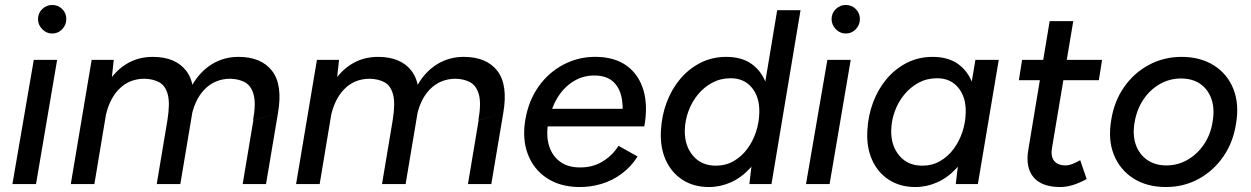

<svg xmlns="http://www.w3.org/2000/svg" viewBox="-20 -741 5036 773"><path d="M30 0 116 -500H210L125 0ZM190 -606Q167 -606 150 -623.5Q133 -641 133 -664Q133 -688 150 -704.5Q167 -721 190 -721Q214 -721 230.5 -704.5Q247 -688 247 -664Q247 -641 230.5 -623.5Q214 -606 190 -606Z M265 0 349 -500H438L428 -408L360 0ZM611 0 654 -257 754 -286 706 0ZM957 0 1000 -257 1099 -285 1051 0ZM654 -257Q665 -325 655.5 -360.5Q646 -396 621.5 -409.5Q597 -423 562 -424Q499 -424 457.5 -380.5Q416 -337 402 -258L362 -261Q376 -341 408 -397Q440 -453 487.5 -482.5Q535 -512 595 -512Q687 -512 730 -455.5Q773 -399 753 -285ZM999 -257Q1011 -325 1001 -360.5Q991 -396 966.5 -409.5Q942 -423 908 -424Q845 -424 803 -380.5Q761 -337 748 -258L707 -261Q721 -341 753 -397Q785 -453 833 -482.5Q881 -512 940 -512Q1032 -512 1075.5 -455.5Q1119 -399 1099 -285Z M1172 0 1256 -500H1345L1335 -408L1267 0ZM1518 0 1561 -257 1661 -286 1613 0ZM1864 0 1907 -257 2006 -285 1958 0ZM1561 -257Q1572 -325 1562.5 -360.5Q1553 -396 1528.5 -409.5Q1504 -423 1469 -424Q1406 -424 1364.5 -380.5Q1323 -337 1309 -258L1269 -261Q1283 -341 1315 -397Q1347 -453 1394.5 -482.5Q1442 -512 1502 -512Q1594 -512 1637 -455.5Q1680 -399 1660 -285ZM1906 -257Q1918 -325 1908 -360.5Q1898 -396 1873.5 -409.5Q1849 -423 1815 -424Q1752 -424 1710 -380.5Q1668 -337 1655 -258L1614 -261Q1628 -341 1660 -397Q1692 -453 1740 -482.5Q1788 -512 1847 -512Q1939 -512 1982.5 -455.5Q2026 -399 2006 -285Z M2307 12Q2232 10 2180 -25Q2128 -60 2105 -120.5Q2082 -181 2095 -259Q2108 -336 2149 -393.5Q2190 -451 2251.5 -482.5Q2313 -514 2385 -512Q2458 -510 2505 -475Q2552 -440 2570.5 -378Q2589 -316 2574 -232H2481Q2491 -292 2484.5 -337.5Q2478 -383 2451.5 -409.5Q2425 -436 2376 -437Q2329 -438 2289.5 -414Q2250 -390 2224 -347Q2198 -304 2187 -247Q2178 -191 2191.5 -151Q2205 -111 2236.5 -89Q2268 -67 2313 -67Q2365 -66 2405.5 -90.5Q2446 -115 2470 -154L2547 -111Q2521 -70 2483.5 -42Q2446 -14 2401 -0.5Q2356 13 2307 12ZM2154 -232 2161 -303H2528L2522 -232Z M2997 0 3008 -93 3109 -700H3203L3086 0ZM2834 12Q2773 12 2728 -17Q2683 -46 2660 -97.5Q2637 -149 2641 -216Q2644 -275 2664 -328.5Q2684 -382 2718.5 -423Q2753 -464 2800 -488Q2847 -512 2904 -512Q2966 -512 3006 -483.5Q3046 -455 3064.5 -404.5Q3083 -354 3079 -286Q3076 -213 3055 -157Q3034 -101 2999.5 -63.5Q2965 -26 2922.5 -7Q2880 12 2834 12ZM2862 -74Q2902 -74 2934 -92.5Q2966 -111 2988.5 -141.5Q3011 -172 3023.5 -209.5Q3036 -247 3037 -286Q3039 -349 3007.5 -387.5Q2976 -426 2922 -426Q2881 -426 2847.5 -408Q2814 -390 2789.5 -360Q2765 -330 2751.5 -293Q2738 -256 2737 -216Q2736 -154 2770 -114Q2804 -74 2862 -74Z M3225 0 3311 -500H3405L3320 0ZM3385 -606Q3362 -606 3345 -623.5Q3328 -641 3328 -664Q3328 -688 3345 -704.5Q3362 -721 3385 -721Q3409 -721 3425.5 -704.5Q3442 -688 3442 -664Q3442 -641 3425.5 -623.5Q3409 -606 3385 -606Z M3828 0 3839 -93 3907 -500H4001L3917 0ZM3665 12Q3604 12 3559 -17Q3514 -46 3491 -97.5Q3468 -149 3472 -216Q3475 -275 3495 -328.5Q3515 -382 3549.5 -423Q3584 -464 3631 -488Q3678 -512 3735 -512Q3797 -512 3837 -483.5Q3877 -455 3895.5 -404.5Q3914 -354 3910 -286Q3907 -213 3886 -157Q3865 -101 3830.5 -63.5Q3796 -26 3753.5 -7Q3711 12 3665 12ZM3693 -74Q3733 -74 3765 -92.5Q3797 -111 3819.5 -141.5Q3842 -172 3854.5 -209.5Q3867 -247 3868 -286Q3870 -349 3838.5 -387.5Q3807 -426 3753 -426Q3712 -426 3678.5 -408Q3645 -390 3620.5 -360Q3596 -330 3582.5 -293Q3569 -256 3568 -216Q3567 -154 3601 -114Q3635 -74 3693 -74Z M4249 12Q4174 12 4141 -27.5Q4108 -67 4120 -138L4206 -656H4301L4216 -149Q4209 -113 4223.5 -94Q4238 -75 4271 -75Q4282 -75 4295.5 -80Q4309 -85 4329 -96L4355 -20Q4323 -3 4297.5 4.5Q4272 12 4249 12ZM4082 -418 4095 -500H4417L4404 -418Z M4674 12Q4598 12 4543.5 -22.5Q4489 -57 4464.5 -118Q4440 -179 4454 -259Q4466 -334 4506 -391Q4546 -448 4606 -480Q4666 -512 4737 -512Q4813 -512 4867.5 -477.5Q4922 -443 4946 -382Q4970 -321 4956 -241Q4944 -166 4904 -109Q4864 -52 4804.5 -20Q4745 12 4674 12ZM4676 -75Q4722 -75 4761 -97.5Q4800 -120 4827 -159.5Q4854 -199 4862 -251Q4871 -303 4857.5 -342Q4844 -381 4812.5 -403Q4781 -425 4735 -425Q4689 -425 4649.5 -402.5Q4610 -380 4583.5 -340.5Q4557 -301 4548 -249Q4539 -197 4553 -158Q4567 -119 4599 -97Q4631 -75 4676 -75Z"/></svg>

Font: Figtree Light Medium
Style: Italic
Weight: 500
Italic angle: -9.5°
Version: Version 2.000